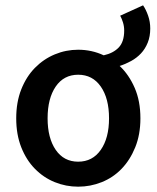

<svg xmlns="http://www.w3.org/2000/svg" viewBox="-20 -690 589 722"><path d="M274 12Q228 12 186 -5Q144 -22 111.5 -55Q79 -88 60 -136Q41 -184 41 -245Q41 -306 60 -354Q79 -402 111.5 -435Q144 -468 186 -485.5Q228 -503 274 -503Q325 -503 370 -482Q406 -490 426.5 -511.5Q447 -533 447 -575Q447 -591 442.5 -605.5Q438 -620 432 -631L518 -670Q529 -654 537 -631Q545 -608 545 -583Q545 -553 535.5 -529.5Q526 -506 510 -489Q494 -472 473 -460.5Q452 -449 430 -442Q465 -409 486.5 -359.5Q508 -310 508 -245Q508 -184 488.5 -136Q469 -88 437 -55Q405 -22 362.5 -5Q320 12 274 12ZM274 -82Q328 -82 359 -126.5Q390 -171 390 -245Q390 -320 359 -364.5Q328 -409 274 -409Q220 -409 189.5 -364.5Q159 -320 159 -245Q159 -171 189.5 -126.5Q220 -82 274 -82Z"/></svg>

Font: Processing Sans Pro Semibold
Style: Regular
Weight: 600
Designer: Paul D. Hunt
Foundry: Adobe Systems Incorporated
Version: Version 2.020;PS 2.000;hotconv 1.0.86;makeotf.lib2.5.63406